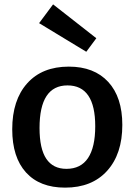

<svg xmlns="http://www.w3.org/2000/svg" viewBox="-20 -848 616 879"><path d="M540 -276Q540 -143 470.5 -66Q401 11 278 11Q162 11 99 -58.5Q36 -128 36 -256Q36 -390 104.5 -466.5Q173 -543 295 -543Q411 -543 475.5 -473Q540 -403 540 -276ZM161 -262Q161 -167 192 -121Q223 -75 284 -75Q350 -75 383 -124.5Q416 -174 416 -270Q416 -457 289 -457Q161 -457 161 -262ZM159 -742 223 -828 421 -673 375 -611Z"/></svg>

Font: Bitter Pro SemiBold
Style: Regular
Weight: 600
Designer: Sol Matas, and Bitter project Authors
Foundry: Sol Matas
Version: Version 1.010